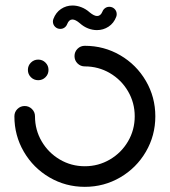

<svg xmlns="http://www.w3.org/2000/svg" viewBox="-20 -690 629 711"><path d="M83.3 -431.1Q83.3 -447 94.4 -458.1Q105.6 -469.3 121.5 -469.3Q137.4 -469.3 148.5 -458.1Q159.6 -447 159.6 -431.1Q159.6 -415.2 148.5 -404.1Q137.4 -393 121.5 -393Q105.6 -393 94.4 -404.1Q83.3 -415.2 83.3 -431.1ZM255.9 -482.2Q255.9 -498.1 267 -509.3Q278.1 -520.4 294.1 -520.4Q365.2 -520.4 425.2 -485.4Q485.2 -450.4 520.2 -390.4Q555.2 -330.4 555.2 -259.3Q555.2 -188.1 520.2 -128.1Q485.2 -68.1 425.2 -33.1Q365.2 1.9 294.1 1.9Q223 1.9 163.1 -33.1Q103.3 -68.1 68.3 -128.1Q33.3 -188.1 33.3 -259.3Q33.3 -275.2 44.4 -286.3Q55.6 -297.4 71.5 -297.4Q87 -297.4 98.3 -286.3Q109.6 -275.2 109.6 -259.3Q109.6 -208.9 134.4 -166.5Q159.3 -124.1 201.5 -99.3Q243.7 -74.4 294.1 -74.4Q344.4 -74.4 386.9 -99.3Q429.3 -124.1 454.1 -166.5Q478.9 -208.9 478.9 -259.3Q478.9 -309.6 454.1 -352Q429.3 -394.4 386.9 -419.3Q344.4 -444.1 294.1 -444.1Q278.1 -444.1 267 -455.2Q255.9 -466.3 255.9 -482.2ZM384.8 -664.8Q396.3 -664.8 404.3 -656.9Q412.2 -648.9 412.2 -637.4Q412.2 -632.6 410.4 -627.8Q401.5 -604.1 382 -591.3Q362.6 -578.5 338.9 -578.5Q322.6 -578.5 306.3 -584.8Q290 -591.1 275.9 -603.7Q259.6 -617.8 248.1 -617.8Q235.6 -617.8 228.9 -601.1Q225.9 -593 219.1 -588Q212.2 -583 203.3 -583Q191.9 -583 183.9 -590.9Q175.9 -598.9 175.9 -610.4Q175.9 -615.2 177.8 -620Q186.7 -643.7 205.9 -656.7Q225.2 -669.6 248.5 -669.6Q265.2 -669.6 281.7 -663.1Q298.1 -656.7 312.2 -644.1Q328.5 -630.7 339.6 -630.7Q352.6 -630.7 359.3 -647Q362.2 -654.8 369.1 -659.8Q375.9 -664.8 384.8 -664.8Z"/></svg>

Font: 26F Galaxy Hebrew
Style: Bold
Weight: 700
Designer: C₂₉H₂₅N₃O₅
Version: Version 1.000